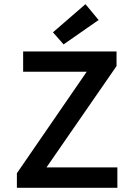

<svg xmlns="http://www.w3.org/2000/svg" viewBox="-20 -901 640 921"><path d="M61 0V-70L396 -557H91V-654H539V-584L203 -98H543V0ZM285 -688 234 -746 390 -881 453 -805Z"/></svg>

Font: Source Code Pro Semibold
Style: Regular
Weight: 600
Monospace: yes
Designer: Paul D. Hunt, Teo Tuominen
Foundry: Adobe Systems Incorporated
Version: Version 2.030;PS 1.000;hotconv 16.6.51;makeotf.lib2.5.65220